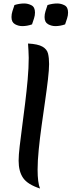

<svg xmlns="http://www.w3.org/2000/svg" viewBox="-20 -1052 411 1103"><path d="M262 -684Q262 -652 255.5 -596Q249 -540 239 -471Q229 -402 219 -330Q209 -258 202.5 -192.5Q196 -127 196 -78Q196 -2 210 31Q139 8 113 -29.5Q87 -67 87 -129Q87 -160 93 -211.5Q99 -263 107.5 -327Q116 -391 124.5 -460Q133 -529 139 -596Q145 -663 145 -720Q145 -741 143.5 -762Q142 -783 141 -802Q198 -799 224 -784Q250 -769 256 -744Q262 -719 262 -684ZM164 -912Q136 -902 108 -902Q86 -902 66 -913Q46 -924 46 -954Q46 -971 51.5 -988Q57 -1005 63 -1023Q91 -1032 119 -1032Q141 -1032 161 -1021.5Q181 -1011 181 -980Q181 -963 175.5 -946.5Q170 -930 164 -912ZM354 -912Q326 -902 298 -902Q276 -902 256 -913Q236 -924 236 -954Q236 -971 241.5 -988Q247 -1005 253 -1023Q281 -1032 309 -1032Q331 -1032 351 -1021.5Q371 -1011 371 -980Q371 -963 365.5 -946.5Q360 -930 354 -912Z"/></svg>

Font: Merienda Medium
Style: Regular
Weight: 500
Designer: Eduardo Rodriguez Tunni
Foundry: Eduardo Rodriguez Tunni
Version: Version 2.001; ttfautohint (v1.8.4.7-5d5b)